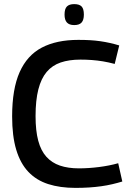

<svg xmlns="http://www.w3.org/2000/svg" viewBox="-20 -904 643 934"><path d="M39 -338Q39 -471 75.5 -553Q112 -635 183.5 -672.5Q255 -710 361 -710Q392 -710 418 -708.5Q444 -707 468 -703.5Q492 -700 514.5 -695Q537 -690 560 -683L538 -593Q508 -601 481 -605.5Q454 -610 427 -612Q400 -614 371 -614Q316 -614 275 -600Q234 -586 207 -554Q180 -522 166.5 -469Q153 -416 153 -339Q153 -268 166 -219.5Q179 -171 205.5 -141.5Q232 -112 271.5 -98.5Q311 -85 364 -85Q411 -85 462 -91.5Q513 -98 555 -110L575 -21Q552 -14 526.5 -8Q501 -2 472.5 2Q444 6 413 8Q382 10 347 10Q272 10 214.5 -8.5Q157 -27 118 -68Q79 -109 59 -175.5Q39 -242 39 -338ZM341 -782Q317 -782 305.5 -794.5Q294 -807 294 -833Q294 -861 305.5 -872.5Q317 -884 341 -884Q366 -884 377 -872.5Q388 -861 388 -833Q388 -807 377 -794.5Q366 -782 341 -782Z"/></svg>

Font: Georama ExtraCondensed Thin Medium
Style: Regular
Weight: 500
Version: Version 1.001